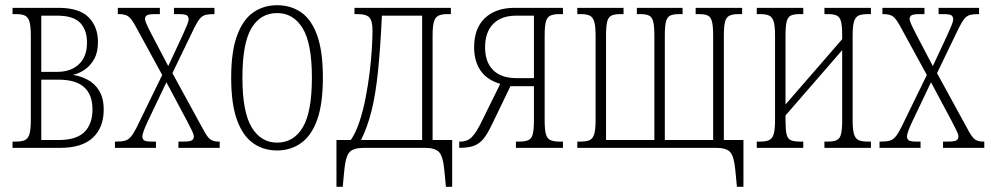

<svg xmlns="http://www.w3.org/2000/svg" viewBox="-20 -566 3793 735"><path d="M28 0V-24H41Q64 -24 76 -30Q88 -36 93 -53.5Q98 -71 98 -107V-429Q98 -465 93 -482.5Q88 -500 76 -506Q64 -512 41 -512H28V-536H204Q283 -536 319 -500Q355 -464 355 -405Q355 -365 340 -339Q325 -313 303 -298.5Q281 -284 261 -280V-279Q288 -275 315 -261Q342 -247 359.5 -219Q377 -191 377 -146Q377 -78 335.5 -39Q294 0 211 0ZM138 -291H200Q251 -291 282 -320Q313 -349 313 -403Q313 -452 286.5 -479Q260 -506 200 -506H138ZM138 -30H205Q272 -30 303 -60.5Q334 -91 334 -147Q334 -261 205 -261H138Z M420 0V-24H425Q446 -24 458.5 -27.5Q471 -31 481 -42.5Q491 -54 503 -78L601 -279L501 -462Q484 -494 471.5 -503Q459 -512 435 -512H431V-536H592V-512H575Q547 -512 541 -506.5Q535 -501 535 -493Q535 -483 559 -437L624 -313L680 -433Q690 -455 696 -470Q702 -485 702 -492Q702 -502 695.5 -507Q689 -512 663 -512H646V-536H801V-512H799Q779 -512 767 -509Q755 -506 745.5 -495Q736 -484 724 -460L640 -286L756 -74Q773 -41 785 -32.5Q797 -24 817 -24H821V0H663V-24H680Q708 -24 715 -29Q722 -34 722 -43Q722 -51 715.5 -64.5Q709 -78 696 -103L617 -251L545 -100Q525 -57 525 -44Q525 -34 531.5 -29Q538 -24 561 -24H577V0Z M1041 10Q989 10 949.5 -17.5Q910 -45 887.5 -106Q865 -167 865 -269Q865 -369 887.5 -430Q910 -491 949.5 -518.5Q989 -546 1041 -546Q1093 -546 1132.5 -519Q1172 -492 1194 -431Q1216 -370 1216 -269Q1216 -168 1194 -107Q1172 -46 1132 -18Q1092 10 1041 10ZM1041 -20Q1104 -20 1139 -78.5Q1174 -137 1174 -269Q1174 -400 1138.5 -458Q1103 -516 1041 -516Q977 -516 942.5 -458Q908 -400 908 -269Q908 -137 943.5 -78.5Q979 -20 1041 -20Z M1268 149V-30H1323Q1342 -58 1356 -100Q1370 -142 1379.5 -191Q1389 -240 1395 -288.5Q1401 -337 1403.5 -379.5Q1406 -422 1406 -450Q1406 -486 1394 -499Q1382 -512 1350 -512H1337V-536H1706V-512H1693Q1671 -512 1658.5 -506Q1646 -500 1641 -482.5Q1636 -465 1636 -429V-30H1711V149H1687L1681 86Q1676 32 1660.5 16Q1645 0 1607 0H1373Q1334 0 1318.5 16Q1303 32 1298 86L1292 149ZM1362 -30H1596V-506H1442Q1436 -380 1427 -292.5Q1418 -205 1402.5 -142.5Q1387 -80 1362 -30Z M1738 0V-24H1743Q1770 -24 1787.5 -42.5Q1805 -61 1826 -105L1895 -245Q1844 -260 1819.5 -296Q1795 -332 1795 -385Q1795 -458 1836.5 -497Q1878 -536 1950 -536H2135V-512H2121Q2099 -512 2086.5 -506Q2074 -500 2069.5 -482.5Q2065 -465 2065 -429V-107Q2065 -71 2069.5 -53.5Q2074 -36 2086.5 -30Q2099 -24 2121 -24H2135V0H1955V-24H1968Q1990 -24 2002.5 -29.5Q2015 -35 2019.5 -52.5Q2024 -70 2024 -106V-236H1934L1864 -91Q1847 -55 1831.5 -35.5Q1816 -16 1794.5 -8Q1773 0 1738 0ZM1956 -267H2024V-506H1956Q1899 -506 1868 -474.5Q1837 -443 1837 -385Q1837 -328 1868 -297.5Q1899 -267 1956 -267Z M2801 149 2795 86Q2790 32 2775 16Q2760 0 2721 0H2190V-24H2203Q2226 -24 2238 -30Q2250 -36 2255 -53.5Q2260 -71 2260 -107V-429Q2260 -465 2255 -482.5Q2250 -500 2238 -506Q2226 -512 2203 -512H2190V-536H2367V-512H2355Q2333 -512 2321 -506.5Q2309 -501 2304.5 -483.5Q2300 -466 2300 -430V-30H2485V-430Q2485 -466 2480.5 -483.5Q2476 -501 2464.5 -506.5Q2453 -512 2431 -512H2418V-536H2593V-512H2580Q2558 -512 2546 -506.5Q2534 -501 2529.5 -483.5Q2525 -466 2525 -430V-30H2710V-430Q2710 -466 2705.5 -483.5Q2701 -501 2689.5 -506.5Q2678 -512 2656 -512H2643V-536H2821V-512H2807Q2785 -512 2772.5 -506Q2760 -500 2755.5 -482.5Q2751 -465 2751 -429V-30H2826V149Z M2877 0V-24H2890Q2913 -24 2925 -30Q2937 -36 2942 -53.5Q2947 -71 2947 -107V-429Q2947 -465 2942 -482.5Q2937 -500 2925 -506Q2913 -512 2890 -512H2877V-536H3055V-512H3042Q3019 -512 3007.5 -506.5Q2996 -501 2991.5 -483.5Q2987 -466 2987 -430V-166L3204 -416V-430Q3204 -466 3199.5 -483.5Q3195 -501 3183 -506.5Q3171 -512 3149 -512H3136V-536H3314V-512H3301Q3278 -512 3266 -506Q3254 -500 3249 -482.5Q3244 -465 3244 -429V-107Q3244 -71 3249 -53.5Q3254 -36 3266 -30Q3278 -24 3301 -24H3314V0H3136V-24H3149Q3171 -24 3183 -29.5Q3195 -35 3199.5 -52.5Q3204 -70 3204 -106V-374L2987 -124V-106Q2987 -70 2991 -52.5Q2995 -35 3007 -29.5Q3019 -24 3042 -24H3055V0Z M3347 0V-24H3352Q3373 -24 3385.5 -27.5Q3398 -31 3408 -42.5Q3418 -54 3430 -78L3528 -279L3428 -462Q3411 -494 3398.5 -503Q3386 -512 3362 -512H3358V-536H3519V-512H3502Q3474 -512 3468 -506.5Q3462 -501 3462 -493Q3462 -483 3486 -437L3551 -313L3607 -433Q3617 -455 3623 -470Q3629 -485 3629 -492Q3629 -502 3622.5 -507Q3616 -512 3590 -512H3573V-536H3728V-512H3726Q3706 -512 3694 -509Q3682 -506 3672.5 -495Q3663 -484 3651 -460L3567 -286L3683 -74Q3700 -41 3712 -32.5Q3724 -24 3744 -24H3748V0H3590V-24H3607Q3635 -24 3642 -29Q3649 -34 3649 -43Q3649 -51 3642.5 -64.5Q3636 -78 3623 -103L3544 -251L3472 -100Q3452 -57 3452 -44Q3452 -34 3458.5 -29Q3465 -24 3488 -24H3504V0Z"/></svg>

Font: Noto Serif ExtraCondensed ExtraLight
Style: Regular
Weight: 200
Width: 2
Designer: Monotype Design Team
Foundry: Monotype Imaging Inc.
Version: Version 2.015